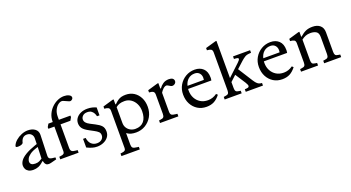

<svg xmlns="http://www.w3.org/2000/svg" viewBox="-63 -1605 4846 2653"><g transform="rotate(-20 2360.0 -278.5)"><path d="M172 10Q126 10 99.5 -5.5Q73 -21 61.5 -44.5Q50 -68 50 -93Q50 -128 74 -163.5Q98 -199 154.5 -233.5Q211 -268 306 -301L333 -310L335 -394Q336 -430 312 -455Q288 -480 248 -480Q175 -480 156 -393Q153 -382 132 -373Q111 -364 80 -364Q62 -364 53 -368.5Q44 -373 49 -388Q64 -427 101 -459Q138 -491 185.5 -510.5Q233 -530 279 -530Q344 -530 385 -499Q426 -468 425 -412L415 -113Q413 -74 434 -63Q455 -52 513 -48V-19L478 -10Q445 -1 427 3Q409 7 399 7Q372 7 358.5 -5Q345 -17 339.5 -33Q334 -49 332 -59H324Q280 -17 243.5 -3.5Q207 10 172 10ZM224 -62Q260 -62 283.5 -73.5Q307 -85 326 -98L332 -267L322 -264Q249 -242 212 -215Q175 -188 162 -162.5Q149 -137 149 -119Q149 -62 224 -62Z M566 0V-38L588 -41Q619 -44 632 -55Q645 -66 645 -89V-453H556V-477L581 -520H645V-528Q645 -585 667.5 -635Q690 -685 728.5 -723Q767 -761 814.5 -782.5Q862 -804 912 -804Q951 -804 982.5 -789Q1014 -774 1014 -749Q1014 -729 994 -716Q974 -703 955 -712L882 -744Q870 -749 859 -749Q834 -749 805 -727Q776 -705 755.5 -663.5Q735 -622 735 -565V-520H905V-497L880 -453H735V-107Q735 -72 751 -57.5Q767 -43 811 -40L836 -38V0Z M1109 10Q1070 10 1035.5 -0.5Q1001 -11 959 -31V-158H997Q1005 -97 1038.5 -66Q1072 -35 1121 -35Q1166 -35 1192.5 -58.5Q1219 -82 1219 -117Q1219 -150 1198.5 -169Q1178 -188 1144 -206L1079 -241Q1014 -275 990 -307.5Q966 -340 966 -383Q966 -426 990.5 -459Q1015 -492 1057.5 -511Q1100 -530 1154 -530Q1194 -530 1226 -522Q1258 -514 1284 -502V-386H1247Q1243 -408 1231 -431Q1219 -454 1197 -469.5Q1175 -485 1138 -485Q1095 -485 1071 -462Q1047 -439 1047 -409Q1047 -384 1064 -363Q1081 -342 1120 -322L1186 -288Q1242 -260 1270.5 -229.5Q1299 -199 1299 -144Q1299 -96 1272 -61.5Q1245 -27 1201.5 -8.5Q1158 10 1109 10Z M1376 247V209L1398 206Q1429 203 1442 192Q1455 181 1455 158V-389Q1455 -425 1434.5 -436Q1414 -447 1377 -449V-482L1528 -526H1542V-453H1550Q1580 -483 1604.5 -499.5Q1629 -516 1656 -523Q1683 -530 1719 -530Q1787 -530 1839 -497Q1891 -464 1921 -405Q1951 -346 1951 -270Q1951 -190 1915 -127Q1879 -64 1818 -27Q1757 10 1680 10Q1641 10 1608 1.5Q1575 -7 1545 -30V140Q1545 172 1558.5 186.5Q1572 201 1621 206L1646 209V247ZM1688 -40Q1770 -40 1813.5 -92Q1857 -144 1857 -240Q1857 -300 1833.5 -348Q1810 -396 1768.5 -424.5Q1727 -453 1674 -453Q1629 -453 1599 -442.5Q1569 -432 1545 -411V-179Q1545 -137 1565 -105.5Q1585 -74 1617.5 -57Q1650 -40 1688 -40Z M2033 0V-38L2055 -41Q2088 -44 2100.5 -58Q2113 -72 2113 -106V-389Q2113 -421 2095.5 -434Q2078 -447 2035 -449V-482L2186 -526H2200V-446H2209Q2230 -478 2266 -503Q2302 -528 2354 -528Q2390 -528 2408.5 -513.5Q2427 -499 2427 -474Q2427 -456 2413.5 -442.5Q2400 -429 2382 -425Q2364 -421 2348 -430L2308 -453Q2293 -461 2276.5 -455Q2260 -449 2245 -435.5Q2230 -422 2219 -407Q2208 -392 2203 -383V-106Q2203 -72 2217.5 -58.5Q2232 -45 2277 -41L2303 -38V0Z M2717 10Q2643 10 2587 -25Q2531 -60 2499 -120.5Q2467 -181 2467 -259Q2467 -336 2502.5 -397Q2538 -458 2598.5 -494Q2659 -530 2733 -530Q2810 -530 2857.5 -485Q2905 -440 2905 -354Q2905 -348 2905 -341.5Q2905 -335 2903 -324L2901 -310H2559Q2558 -298 2558 -286Q2558 -224 2584 -175Q2610 -126 2656.5 -97.5Q2703 -69 2767 -69Q2837 -69 2898 -113L2918 -94Q2875 -39 2828 -14.5Q2781 10 2717 10ZM2716 -480Q2658 -480 2619 -446Q2580 -412 2566 -353H2806Q2809 -369 2809 -383Q2809 -425 2784 -452.5Q2759 -480 2716 -480Z M2984 0V-38L3006 -41Q3042 -45 3053 -59.5Q3064 -74 3064 -106V-663Q3064 -699 3043.5 -710Q3023 -721 2986 -723V-756L3140 -800H3154V-253L3328 -416Q3363 -448 3360.5 -463.5Q3358 -479 3319 -481L3296 -482V-520H3547V-482L3521 -480Q3481 -478 3454 -461Q3427 -444 3399 -419L3301 -330L3437 -116Q3461 -78 3482 -60.5Q3503 -43 3527 -40L3547 -38V0H3294V-38L3316 -39Q3346 -41 3354 -52Q3362 -63 3355.5 -80Q3349 -97 3337 -116L3237 -271L3154 -194V-106Q3154 -74 3165 -59.5Q3176 -45 3211 -41L3234 -38V0Z M3831 10Q3757 10 3701 -25Q3645 -60 3613 -120.5Q3581 -181 3581 -259Q3581 -336 3616.5 -397Q3652 -458 3712.5 -494Q3773 -530 3847 -530Q3924 -530 3971.5 -485Q4019 -440 4019 -354Q4019 -348 4019 -341.5Q4019 -335 4017 -324L4015 -310H3673Q3672 -298 3672 -286Q3672 -224 3698 -175Q3724 -126 3770.5 -97.5Q3817 -69 3881 -69Q3951 -69 4012 -113L4032 -94Q3989 -39 3942 -14.5Q3895 10 3831 10ZM3830 -480Q3772 -480 3733 -446Q3694 -412 3680 -353H3920Q3923 -369 3923 -383Q3923 -425 3898 -452.5Q3873 -480 3830 -480Z M4107 0V-38L4129 -41Q4165 -45 4176 -59.5Q4187 -74 4187 -106V-389Q4187 -425 4166.5 -436Q4146 -447 4109 -449V-482L4260 -526H4274V-453H4280Q4326 -494 4367 -512Q4408 -530 4465 -530Q4536 -530 4576.5 -494.5Q4617 -459 4617 -395V-106Q4617 -74 4627.5 -59.5Q4638 -45 4674 -41L4697 -38V0H4447V-38L4469 -41Q4505 -45 4516 -59.5Q4527 -74 4527 -106V-357Q4527 -417 4494 -437.5Q4461 -458 4410 -458Q4369 -458 4338.5 -446Q4308 -434 4277 -410V-106Q4277 -74 4287.5 -59.5Q4298 -45 4334 -41L4357 -38V0Z"/></g></svg>

Font: Hedvig Letters Serif 14pt
Style: Regular
Weight: 400
Designer: Alexander Örn & Tor Weibull
Foundry: Kanon Foundry
Version: Version 1.000; ttfautohint (v1.8.4.7-5d5b)